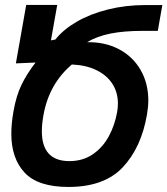

<svg xmlns="http://www.w3.org/2000/svg" viewBox="-20 -745 680 780"><path d="M26 -201.5Q26 -243 34.5 -291Q45.5 -355.5 67.5 -400.8Q89.5 -446 124.5 -491L44.5 -487.5L86.5 -725H212.5L187 -581L205 -584.5Q237 -625 291.8 -656.8Q346.5 -688.5 418.5 -706.5Q490.5 -724.5 571.5 -724.5H639.5L621 -619.5H556Q484 -619.5 429.5 -608.8Q375 -598 333.5 -573.5Q406 -575 462.5 -545.5Q519 -516 550.8 -461.5Q582.5 -407 582.5 -336.5Q582.5 -310.5 577 -279Q554 -145.5 478.8 -65.5Q403.5 14.5 258 14.5Q134.5 14.5 80.2 -43.5Q26 -101.5 26 -201.5ZM150 -212Q150 -90.5 262 -90.5Q316.5 -90.5 357 -118.2Q397.5 -146 422 -191.2Q446.5 -236.5 456 -290.5Q459 -308 459 -324.5Q459 -369.5 436.8 -404.2Q414.5 -439 372.2 -459.8Q330 -480.5 272 -483Q179 -404 156.5 -277Q150 -240.5 150 -212Z"/></svg>

Font: JuliaMono BoldItalic
Style: Regular
Weight: 700
Italic angle: -9°
Monospace: yes
Designer: cormullion
Foundry: corm
Version: Version 0.049; ttfautohint (v1.8.4)